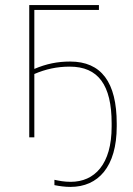

<svg xmlns="http://www.w3.org/2000/svg" viewBox="-20 -540 524 755"><path d="M95 0H115V-249C159 -268 204 -278 254 -278C366 -278 419 -206 419 -55V-42C419 106 352 175 258 175C232 175 213 171 194 167V188C215 192 235 195 257 195C366 195 439 116 439 -43V-54C439 -217 378 -298 256 -298C206 -298 162 -289 115 -269V-501H369V-520H95Z"/></svg>

Font: Fixel Text Thin
Style: Regular
Weight: 100
Width: 4
Designer: AlfaBravo + MacPaw
Foundry: Kyrylo Tkachov, Marchela Mozhyna, Serhii Makarenko, Maria Weinstein, Zakhar Kryvoshyya
Version: Version 1.211